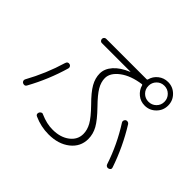

<svg xmlns="http://www.w3.org/2000/svg" viewBox="-192 -1075 1384 1384"><g transform="rotate(45 500.0 -383.5)"><path d="M855 -760.3Q831.1 -784.2 796.9 -784.2Q762.7 -784.2 739.3 -760.3Q715.8 -736.3 715.8 -702.1Q715.8 -668 739.3 -644.5Q762.7 -621.1 796.9 -621.1Q831.1 -621.1 855 -644.5Q878.9 -668 878.9 -702.1Q878.9 -736.3 855 -760.3ZM259.8 -682.6Q251 -682.6 245.1 -689.5Q239.3 -696.3 239.3 -705.1Q239.3 -713.9 245.6 -720.2Q252 -726.6 260.7 -726.6H674.8Q678.7 -726.6 680.7 -732.4Q690.4 -771.5 722.7 -796.9Q754.9 -822.3 796.9 -822.3Q846.7 -822.3 881.8 -787.1Q917 -752 917 -702.1Q917 -652.3 881.8 -617.2Q846.7 -582 796.9 -582Q754.9 -582 723.1 -607.9Q691.4 -633.8 680.7 -672.9Q678.7 -677.7 674.8 -677.7Q575.2 -664.1 514.6 -618.7Q454.1 -573.2 454.1 -519.5Q454.1 -479.5 478 -438.5Q502 -397.5 562.5 -335.9Q629.9 -266.6 655.3 -220.7Q680.7 -174.8 680.7 -125Q680.7 -45.9 617.2 4.4Q553.7 54.7 454.1 54.7Q376 54.7 304.7 22.5Q285.2 14.6 293.9 -7.8Q297.9 -15.6 306.6 -20Q315.4 -24.4 323.2 -19.5Q391.6 10.7 452.1 9.8Q529.3 9.8 579.6 -28.3Q629.9 -66.4 629.9 -125Q629.9 -166 607.4 -206.5Q585 -247.1 520.5 -313.5Q456.1 -377.9 430.2 -423.8Q404.3 -469.7 404.3 -516.6Q404.3 -565.4 442.4 -608.4Q480.5 -651.4 551.8 -680.7Q552.7 -680.7 552.7 -681.6Q552.7 -682.6 550.8 -682.6ZM776.4 -412.1Q784.2 -416 793.5 -413.6Q802.7 -411.1 807.6 -403.3Q896.5 -259.8 949.2 -103.5Q956.1 -84 933.6 -77.1Q924.8 -74.2 916.5 -78.6Q908.2 -83 905.3 -91.8Q855.5 -243.2 767.6 -380.9Q762.7 -388.7 765.6 -397.9Q768.6 -407.2 776.4 -412.1ZM64.5 -76.2Q56.6 -80.1 53.2 -88.4Q49.8 -96.7 53.7 -105.5Q130.9 -245.1 174.8 -393.6Q181.6 -416 203.1 -411.1Q211.9 -409.2 216.8 -400.4Q221.7 -391.6 218.8 -382.8Q173.8 -227.5 95.7 -85.9Q86.9 -67.4 64.5 -76.2Z"/></g></svg>

Font: Rounded-L Mgen+ 1m light
Style: Regular
Weight: 200
Designer: [Source Han Sans]
Ryoko NISHIZUKA  (kana & ideographs); Paul D. Hunt (Latin, Greek & Cyrillic); Wenlong ZHANG  (bopomofo
Version: Version 1.059.20150602